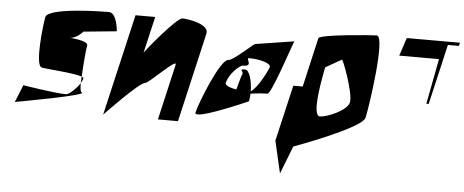

<svg xmlns="http://www.w3.org/2000/svg" viewBox="-52 -693 2556 1058"><g transform="rotate(5 1226.0 -164.0)"><path d="M37 -27C37 -27 447 -100 399 -112C393 -113 390 -133 390 -162C369 -129 329 -94 315 -94C253 -94 76 -123 76 -123ZM164 -508C156 -472 128 -239 168 -229C191 -223 349 -215 392 -198C395 -266 403 -353 407 -371C414 -402 291 -406 310 -406C346 -406 380 -446 380 -446L563 -464C563 -464 556 -566 510 -566C476 -566 176 -562 164 -508ZM392 -198C392 -185 390 -173 390 -162C395 -171 400 -180 402 -188C403 -192 399 -195 392 -198Z M528 0C528 0 713 -194 743 -194C763 -194 912 -350 902 -308L831 0H942L1056 -494C1068 -548 948 -566 917 -566C886 -566 731 -377 720 -359L767 -561H658Z M1034 -56C1023 -10 1322 -143 1322 -143C1325 -155 1326 -170 1327 -186C1362 -191 1399 -194 1420 -194C1441 -194 1528 -459 1542 -494L1332 -461C1331 -472 1218 -360 1189 -360C1145 -360 1046 -110 1034 -56ZM1186 -234C1196 -278 1250 -336 1273 -336C1334 -336 1279 -380 1302 -380C1362 -380 1425 -362 1420 -341C1417 -328 1366 -222 1327 -199C1326 -254 1311 -316 1285 -316C1243 -316 1288 -304 1269 -281L1247 -202C1213 -208 1182 -218 1186 -234ZM1542 -494H1543C1544 -499 1544 -499 1542 -494Z M1486 60 1527 238 1587 84C1587 84 1956 -50 1970 -109C1985 -176 2042 -566 1992 -566C1965 -566 1690 -545 1673 -524L1610 -250H1558ZM1724 -366 1812 -416C1815 -430 1888 -234 1877 -186C1866 -138 1755 -94 1719 -94C1668 -94 1716 -323 1724 -366Z M2125 -466H2345L2297 -215H2310L2387 -548H2448L2452 -566H2158Z"/></g></svg>

Font: Crazy Punk
Style: Obl
Weight: 400
Version: Version 1